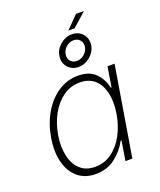

<svg xmlns="http://www.w3.org/2000/svg" viewBox="-162 -990 915 1100"><g transform="rotate(-20 295.5 -439.5)"><path d="M230 11.7Q164.6 11.7 121.6 -24.7Q78.6 -61 62 -125Q45.4 -189 59.1 -271.5Q72.8 -353.5 110.6 -417.2Q148.4 -481 203.6 -517.1Q258.8 -553.2 324.2 -553.2Q394 -553.2 431.2 -514.6Q468.3 -476.1 478.5 -423.8H482.9L502.9 -545.9H545.9L455.6 0H413.6L433.1 -119.1H427.7Q399.9 -66.4 349.9 -27.3Q299.8 11.7 230 11.7ZM240.7 -28.3Q296.4 -28.3 341.3 -60.1Q386.2 -91.8 416.3 -147Q446.3 -202.1 458 -272Q469.7 -341.3 457.5 -396Q445.3 -450.7 410.9 -481.9Q376.5 -513.2 320.8 -513.2Q264.6 -513.2 219.5 -481.4Q174.3 -449.7 144 -395Q113.8 -340.3 102.1 -272Q90.8 -203.1 103 -147.9Q115.2 -92.8 149.9 -60.5Q184.6 -28.3 240.7 -28.3ZM347.2 -598.6Q306.2 -598.6 281.7 -627.4Q257.3 -656.2 264.2 -696.3Q270 -734.4 302 -761.2Q334 -788.1 372.6 -788.1Q413.6 -788.1 438 -759.3Q462.4 -730.5 456.1 -690.4Q449.7 -652.3 417.7 -625.5Q385.7 -598.6 347.2 -598.6ZM349.1 -634.3Q374 -634.3 394.5 -651.9Q415 -669.4 419.4 -694.3Q423.3 -718.8 409.2 -735.6Q395 -752.4 370.6 -752.4Q345.7 -752.4 325.2 -734.9Q304.7 -717.3 300.8 -692.4Q296.4 -668 310.5 -651.1Q324.7 -634.3 349.1 -634.3ZM361.8 -814.5 436 -889.6H484.4L399.9 -814.5Z"/></g></svg>

Font: Inter Extra Light
Style: Italic
Weight: 200
Italic angle: -9.39999°
Designer: Rasmus Andersson
Foundry: rsms
Version: Version 4.000;git-3c8e0fc